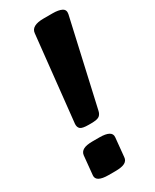

<svg xmlns="http://www.w3.org/2000/svg" viewBox="-185 -752 648 804"><g transform="rotate(-30 139.5 -350.0)"><path d="M120 -222Q89 -222 80 -230Q71 -238 72 -254L116 -667Q119 -702 179 -702H222Q251 -702 266.5 -694Q282 -686 278 -666L185 -254Q182 -238 172 -230Q162 -222 131 -222ZM87 2Q26 2 29 -30L38 -122Q40 -138 54.5 -146Q69 -154 100 -154H132Q193 -154 190 -122L181 -30Q180 -14 165.5 -6Q151 2 119 2Z"/></g></svg>

Font: Asap Condensed
Style: Bold Italic
Weight: 700
Width: 3
Italic angle: -6°
Designer: Pablo Cosgaya
Foundry: Omnibus-Type
Version: Version 3.001; ttfautohint (v1.8.4.7-5d5b)